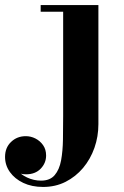

<svg xmlns="http://www.w3.org/2000/svg" viewBox="-134 -480 492 760"><path d="M36.5 260Q-8 260 -41.8 244Q-75.5 228 -94.8 201Q-114 174 -114 141Q-114 104.5 -90.2 81.8Q-66.5 59 -32 59Q-12 59 6.2 68.2Q24.5 77.5 36.5 94.5Q48.5 111.5 48.5 135.5Q48.5 165.5 27 187.8Q5.5 210 -31 210Q-53 210 -71.8 200Q-90.5 190 -101.8 174.2Q-113 158.5 -113 141H-87Q-87 167.5 -70.2 188.8Q-53.5 210 -27 222.5Q-0.5 235 28.5 235Q64 235 82.5 213.2Q101 191.5 107.8 154.8Q114.5 118 115.2 72.5Q116 27 116 -20.5V-433.5H27V-460H255.5V11.5Q255.5 60.5 239.8 105.2Q224 150 194.8 184.8Q165.5 219.5 125.5 239.8Q85.5 260 36.5 260Z"/></svg>

Font: Bodoni Moda 9pt
Style: Bold
Weight: 700
Designer: Owen Earl
Foundry: indestructible type
Version: Version 2.005